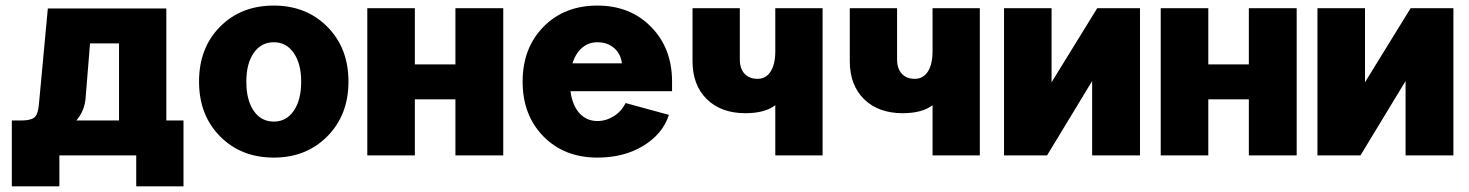

<svg xmlns="http://www.w3.org/2000/svg" viewBox="-20 -552 5219 682"><path d="M149.9 -522H570.8V-124H631.8V109.9H463.9V0H190.9V109.9H22V-124H55.2Q88.9 -124 102.1 -134.8Q115.2 -145.5 118.2 -181.2ZM284.2 -206.1Q281.2 -158.7 251 -124H402.8V-397.9H299.8Z M1217.8 -262.2Q1217.8 -143.6 1142.8 -67.9Q1067.9 7.8 952.6 7.8Q836.4 7.8 761.7 -67.6Q687 -143.1 687 -262.2Q687 -381.8 761.5 -457Q835.9 -532.2 952.6 -532.2Q1067.9 -532.2 1142.8 -456.8Q1217.8 -381.3 1217.8 -262.2ZM855 -262.2Q855 -196.3 881.3 -158.2Q907.7 -120.1 952.6 -120.1Q997.1 -120.1 1023.4 -158.4Q1049.8 -196.8 1049.8 -262.2Q1049.8 -325.7 1023.4 -363.8Q997.1 -401.9 952.6 -401.9Q907.7 -401.9 881.3 -364Q855 -326.2 855 -262.2Z M1284.7 -522.9H1453.6V-323.2H1597.7V-522.9H1767.6V0H1597.7V-199.2H1453.6V0H1284.7Z M1836.4 -262.2Q1836.4 -381.3 1910.4 -456.8Q1984.4 -532.2 2102.1 -532.2Q2218.3 -532.2 2292.7 -456.5Q2367.2 -380.9 2367.2 -262.2V-228H2006.3Q2013.2 -177.7 2038.3 -149.9Q2063.5 -122.1 2102.1 -122.1Q2132.8 -122.1 2160.4 -139.4Q2188 -156.7 2202.1 -186L2356 -144Q2334.5 -76.7 2265.6 -34.4Q2196.8 7.8 2102.1 7.8Q1984.4 7.8 1910.4 -67.4Q1836.4 -142.6 1836.4 -262.2ZM2102.1 -401.9Q2070.3 -401.9 2047.6 -382.3Q2024.9 -362.8 2013.2 -327.1H2189Q2185.1 -360.8 2161.4 -381.3Q2137.7 -401.9 2102.1 -401.9Z M2901.9 -522.9V0H2733.9V-178.2Q2696.3 -149.9 2627.9 -149.9Q2541.5 -149.9 2490.7 -199.7Q2439.9 -249.5 2439.9 -335V-522.9H2607.9V-340.8Q2607.9 -308.6 2624.5 -290.3Q2641.1 -272 2670.9 -272Q2700.7 -272 2717.3 -297.9Q2733.9 -323.7 2733.9 -370.1V-522.9Z M3460.4 -522.9V0H3292.5V-178.2Q3254.9 -149.9 3186.5 -149.9Q3100.1 -149.9 3049.3 -199.7Q2998.5 -249.5 2998.5 -335V-522.9H3166.5V-340.8Q3166.5 -308.6 3183.1 -290.3Q3199.7 -272 3229.5 -272Q3259.3 -272 3275.9 -297.9Q3292.5 -323.7 3292.5 -370.1V-522.9Z M3546.4 -522.9H3715.3V-259.8L3877.4 -522.9H4029.3V0H3859.4V-264.2L3699.2 0H3546.4Z M4103 -522.9H4272V-323.2H4416V-522.9H4585.9V0H4416V-199.2H4272V0H4103Z M4659.7 -522.9H4828.6V-259.8L4990.7 -522.9H5142.6V0H4972.7V-264.2L4812.5 0H4659.7Z"/></svg>

Font: LT Superior Black
Style: Regular
Weight: 900
Designer: Daniel Lyons
Foundry: LyonsType
Version: Version 2.005